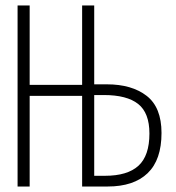

<svg xmlns="http://www.w3.org/2000/svg" viewBox="-20 -679 640 699"><path d="M44 0V-659H88V-370H279V-659H323V-372H369Q460 -372 514 -330Q568 -288 568 -195Q568 -97 517.5 -48.5Q467 0 372 0H279V-330H88V0ZM323 -39H362Q444 -39 484 -75.5Q524 -112 524 -193Q524 -268 483 -300.5Q442 -333 358 -333H323Z"/></svg>

Font: Source Code Pro Light
Style: Regular
Weight: 300
Monospace: yes
Designer: Paul D. Hunt, Teo Tuominen
Foundry: Adobe Systems Incorporated
Version: Version 2.030;PS 1.000;hotconv 16.6.51;makeotf.lib2.5.65220